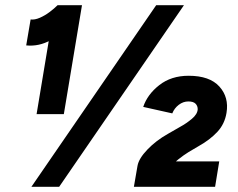

<svg xmlns="http://www.w3.org/2000/svg" viewBox="-20 -720 917 740"><path d="M121 -280 181 -641 202 -700H296L226 -280ZM81 -545 98 -645Q114 -643 133.5 -651.5Q153 -660 171 -673.5Q189 -687 202 -700L265 -632Q222 -591 176 -565.5Q130 -540 81 -545ZM101 0 582 -700H689L208 0ZM606 -4 510 -81Q515 -109 548 -143.5Q581 -178 627 -204L674 -231Q698 -244 719.5 -262Q741 -280 742 -299Q742 -312 733.5 -320.5Q725 -329 706 -329Q686 -329 669 -316Q652 -303 644 -283L532 -308Q548 -356 594 -392Q640 -428 707 -428Q788 -428 825.5 -386.5Q863 -345 853 -285Q846 -242 817.5 -211.5Q789 -181 746 -157L707 -134Q689 -123 667.5 -106Q646 -89 628.5 -64.5Q611 -40 606 -4ZM496 0 510 -81 594 -98H825L809 0Z"/></svg>

Font: Figtree ExtraBold
Style: Italic
Weight: 800
Italic angle: -9.5°
Foundry: Erik Kennedy
Version: Version 2.001;gftools[0.9.30]